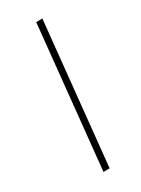

<svg xmlns="http://www.w3.org/2000/svg" viewBox="-166 -871 767 1042"><g transform="rotate(-20 218.0 -350.0)"><path d="M217 -798 282 91 244 98 179 -791Z"/></g></svg>

Font: Fira Sans Extra Condensed ExtraLight
Style: Italic
Weight: 275
Width: 3
Italic angle: -8°
Designer: Carrois Corporate & Edenspiekermann AG
Foundry: Carrois Corporate GbR & Edenspiekermann AG
Version: Version 4.203